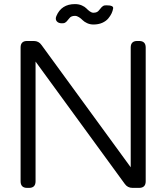

<svg xmlns="http://www.w3.org/2000/svg" viewBox="-20 -913 808 933"><path d="M434.1 -793.9Q417.5 -793.9 403.3 -800.5Q389.2 -807.1 381.6 -814.9Q374 -822.8 364 -829.3Q354 -835.9 344.2 -835.9Q325.2 -835.9 316.9 -824.2Q315.4 -822.8 310.5 -816.7Q305.7 -810.5 304.2 -809.1Q302.7 -807.6 298.6 -804.4Q294.4 -801.3 290.3 -800.5Q286.1 -799.8 280.8 -799.8Q263.7 -799.8 255.6 -809.8Q247.6 -819.8 253.9 -835Q278.3 -893.1 344.2 -893.1Q363.3 -893.1 377.9 -886.5Q392.6 -879.9 399.9 -872.1Q407.2 -864.3 416.3 -857.7Q425.3 -851.1 434.1 -851.1Q452.6 -851.1 460.9 -862.8Q462.4 -864.3 467.3 -870.4Q472.2 -876.5 473.6 -877.9Q475.1 -879.4 479.2 -882.6Q483.4 -885.7 487.5 -886.5Q491.7 -887.2 497.1 -887.2Q532.7 -887.2 529.8 -872.1Q527.8 -859.9 522.2 -847.9Q516.6 -835.9 505.9 -823Q495.1 -810.1 476.6 -802Q458 -793.9 434.1 -793.9ZM121.1 0H111.8Q80.1 0 80.1 -32.2V-682.1Q80.1 -713.9 111.8 -713.9H144Q168.5 -713.9 182.1 -693.8L615.2 -100.1V-682.1Q615.2 -713.9 647 -713.9H655.8Q688 -713.9 688 -682.1V-32.2Q688 0 655.8 0H624Q599.6 0 585.9 -20L152.8 -613.8V-32.2Q152.8 0 121.1 0Z"/></svg>

Font: Arcon Rounded-
Style: Regular
Weight: 400
Designer: M. Zarth
Foundry: martin zarth - visuelle & digitale kommunikation
Version: Version 1.110;PS 001.110;hotconv 1.0.70;makeotf.lib2.5.58329